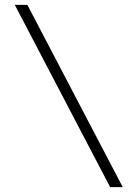

<svg xmlns="http://www.w3.org/2000/svg" viewBox="-20 -710 539 793"><path d="M435 63 41 -690H93L487 63Z"/></svg>

Font: Taylor Sans Light
Style: Regular
Weight: 300
Italic angle: -8°
Designer: Natanael Gama
Version: Version 1.001 September 8, 2015